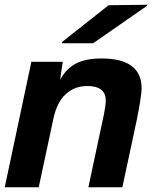

<svg xmlns="http://www.w3.org/2000/svg" viewBox="-22 -788 640 808"><path d="M242 -528 231 -452Q257 -500 298.5 -521Q340 -542 405 -542Q574 -542 574 -416Q574 -388 555 -290L493 0H350L416 -310Q423 -345 423 -365Q423 -426 345 -426Q292 -426 255 -392Q218 -358 203 -290L141 0H-2L110 -528ZM238 -606 240 -612 435 -766 598 -768 596 -763 370 -606Z"/></svg>

Font: Nacelle Bold
Style: Italic
Weight: 700
Italic angle: -12°
Designer: Sora Sagano
Foundry: Sora Sagano
Version: Version 1.000;FEAKit 1.0